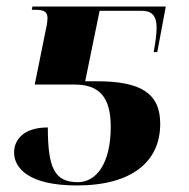

<svg xmlns="http://www.w3.org/2000/svg" viewBox="-20 -556 577 586"><path d="M215 10C383 10 469 -63 469 -178C469 -272 409 -308 275 -308H240L284 -523H413C444 -523 458 -507 458 -472C458 -450 454 -425 449 -397H460L486 -536H79L77 -526H90C115 -526 125 -519 125 -501C125 -495 124 -484 121 -471L86 -298H207C283 -298 318 -260 318 -169C318 -54 272 0 218 0C147 0 126 -42 126 -167C45 -167 23 -123 23 -91C23 -43 67 10 215 10Z"/></svg>

Font: Noto Serif Display
Style: Bold Italic
Weight: 700
Italic angle: -12°
Designer: Monotype Design Team
Foundry: Monotype Imaging Inc.
Version: Version 2.009